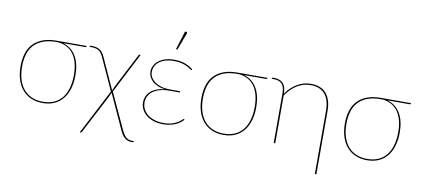

<svg xmlns="http://www.w3.org/2000/svg" viewBox="-79 -1011 3249 1477"><g transform="rotate(10 1546.0 -272.0)"><path d="M303.5 -475Q240.5 -475 196.5 -458Q152.5 -441 125.2 -410.5Q98 -380 85.8 -337.2Q73.5 -294.5 73.5 -243.5Q73.5 -186 87.5 -141.5Q101.5 -97 127.8 -66.5Q154 -36 191.8 -20Q229.5 -4 277 -4Q326.5 -4 364.2 -21Q402 -38 427 -69.5Q452 -101 464.8 -146Q477.5 -191 477.5 -247Q477.5 -349.5 436 -408Q394.5 -466.5 315.5 -475ZM535.5 -485V-483Q535.5 -480 533.5 -477.5Q531.5 -475 526 -475H354.5Q388 -465 413.2 -445Q438.5 -425 455.5 -395.8Q472.5 -366.5 481 -329Q489.5 -291.5 489.5 -247Q489.5 -190.5 475.8 -143.8Q462 -97 435.2 -63.8Q408.5 -30.5 369 -12.2Q329.5 6 277.5 6Q228.5 6 188.8 -10.5Q149 -27 120.8 -59Q92.5 -91 77 -137.5Q61.5 -184 61.5 -244Q61.5 -298 75 -342.5Q88.5 -387 117.8 -418.5Q147 -450 192.8 -467.5Q238.5 -485 303 -485Z M1019.5 172.5V177.5Q1019.5 179.5 1017.2 181Q1015 182.5 1005 182.5Q992.5 182.5 980.5 179.8Q968.5 177 956.8 169Q945 161 933.8 146.8Q922.5 132.5 912 109.5L786.5 -164.5Q783 -154.5 778.2 -144.2Q773.5 -134 769.5 -125.5L614.5 171.5Q613.5 173.5 611.2 176Q609 178.5 605 178.5H598L780 -172L665 -424Q658 -438.5 650.5 -449.5Q643 -460.5 632.2 -467.8Q621.5 -475 607 -478.8Q592.5 -482.5 572.5 -482.5H558.5V-487.5Q558.5 -489.5 560.5 -491Q562.5 -492.5 572.5 -492.5Q613.5 -492.5 636.8 -477.2Q660 -462 674.5 -431L788 -182Q796 -204 805.5 -222.5L940 -483Q941 -485 943.2 -487.5Q945.5 -490 949.5 -490H956.5L794.5 -175L923 103.5Q932 122.5 940.8 135.8Q949.5 149 959.2 157.2Q969 165.5 980.2 169Q991.5 172.5 1005 172.5Z M1375 -58Q1367.5 -47 1353.2 -35.8Q1339 -24.5 1319.2 -15.2Q1299.5 -6 1274.2 0Q1249 6 1219 6Q1178.5 6 1145.2 -4.5Q1112 -15 1088 -33.8Q1064 -52.5 1050.8 -78.2Q1037.5 -104 1037.5 -134Q1037.5 -157.5 1046.2 -179Q1055 -200.5 1073.2 -217.8Q1091.5 -235 1119.2 -246.5Q1147 -258 1185 -262Q1148 -266.5 1122.8 -278.8Q1097.5 -291 1082 -307.2Q1066.5 -323.5 1059.5 -342Q1052.5 -360.5 1052.5 -377.5Q1052.5 -399 1062.5 -420.5Q1072.5 -442 1093 -459.2Q1113.5 -476.5 1144.8 -487.2Q1176 -498 1218.5 -498Q1268.5 -498 1305.2 -483.8Q1342 -469.5 1367 -447L1364 -444Q1362 -442 1360 -442Q1357 -442 1348 -449.2Q1339 -456.5 1322.2 -465Q1305.5 -473.5 1280 -480.8Q1254.5 -488 1218.5 -488Q1178 -488 1148.8 -478.5Q1119.5 -469 1100.5 -453.5Q1081.5 -438 1072.2 -418Q1063 -398 1063 -377.5Q1063 -354.5 1074.5 -334.2Q1086 -314 1107 -299Q1128 -284 1157.5 -275.5Q1187 -267 1223 -267H1303.5V-257H1223Q1181.5 -257 1149 -248Q1116.5 -239 1094.2 -222.8Q1072 -206.5 1060.5 -184Q1049 -161.5 1049 -134.5Q1049 -106 1061.5 -82Q1074 -58 1096.5 -40.8Q1119 -23.5 1150.2 -13.8Q1181.5 -4 1219 -4Q1259.5 -4 1287 -13Q1314.5 -22 1331.8 -33Q1349 -44 1357.5 -53Q1366 -62 1369 -62Q1371 -62 1373 -60ZM1216 -579.5 1261.5 -725.5H1270.5Q1275 -725.5 1277.5 -721.5Q1280 -717.5 1277.5 -712L1227.5 -579.5Z M1716 -475Q1653 -475 1609 -458Q1565 -441 1537.8 -410.5Q1510.5 -380 1498.2 -337.2Q1486 -294.5 1486 -243.5Q1486 -186 1500 -141.5Q1514 -97 1540.2 -66.5Q1566.5 -36 1604.2 -20Q1642 -4 1689.5 -4Q1739 -4 1776.8 -21Q1814.5 -38 1839.5 -69.5Q1864.5 -101 1877.2 -146Q1890 -191 1890 -247Q1890 -349.5 1848.5 -408Q1807 -466.5 1728 -475ZM1948 -485V-483Q1948 -480 1946 -477.5Q1944 -475 1938.5 -475H1767Q1800.5 -465 1825.8 -445Q1851 -425 1868 -395.8Q1885 -366.5 1893.5 -329Q1902 -291.5 1902 -247Q1902 -190.5 1888.2 -143.8Q1874.5 -97 1847.8 -63.8Q1821 -30.5 1781.5 -12.2Q1742 6 1690 6Q1641 6 1601.2 -10.5Q1561.5 -27 1533.2 -59Q1505 -91 1489.5 -137.5Q1474 -184 1474 -244Q1474 -298 1487.5 -342.5Q1501 -387 1530.2 -418.5Q1559.5 -450 1605.2 -467.5Q1651 -485 1715.5 -485Z M1981.5 -489Q1981.5 -494 1995.5 -494Q2041.5 -494 2067.2 -469Q2093 -444 2093 -386.5Q2110 -412 2131.5 -432.5Q2153 -453 2177.5 -467.8Q2202 -482.5 2229 -490.2Q2256 -498 2285 -498Q2366.5 -498 2406.8 -449.5Q2447 -401 2447 -314V180H2435V-314Q2435 -355 2426 -387.2Q2417 -419.5 2398.2 -442Q2379.5 -464.5 2351.2 -476.2Q2323 -488 2285 -488Q2227.5 -488 2179 -457.5Q2130.5 -427 2094 -373V0H2082V-386.5Q2082 -438 2061.2 -461Q2040.5 -484 1995.5 -484H1981.5Z M2837 -475Q2774 -475 2730 -458Q2686 -441 2658.8 -410.5Q2631.5 -380 2619.2 -337.2Q2607 -294.5 2607 -243.5Q2607 -186 2621 -141.5Q2635 -97 2661.2 -66.5Q2687.5 -36 2725.2 -20Q2763 -4 2810.5 -4Q2860 -4 2897.8 -21Q2935.5 -38 2960.5 -69.5Q2985.5 -101 2998.2 -146Q3011 -191 3011 -247Q3011 -349.5 2969.5 -408Q2928 -466.5 2849 -475ZM3069 -485V-483Q3069 -480 3067 -477.5Q3065 -475 3059.5 -475H2888Q2921.5 -465 2946.8 -445Q2972 -425 2989 -395.8Q3006 -366.5 3014.5 -329Q3023 -291.5 3023 -247Q3023 -190.5 3009.2 -143.8Q2995.5 -97 2968.8 -63.8Q2942 -30.5 2902.5 -12.2Q2863 6 2811 6Q2762 6 2722.2 -10.5Q2682.5 -27 2654.2 -59Q2626 -91 2610.5 -137.5Q2595 -184 2595 -244Q2595 -298 2608.5 -342.5Q2622 -387 2651.2 -418.5Q2680.5 -450 2726.2 -467.5Q2772 -485 2836.5 -485Z"/></g></svg>

Font: Lato 2
Style: Regular
Weight: 100
Designer: Lukasz Dziedzic with Adam Twardoch and Botio Nikoltchev
Foundry: tyPoland Lukasz Dziedzic
Version: Version 2.015; 2015-08-06; http://www.latofonts.com/